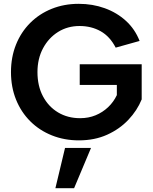

<svg xmlns="http://www.w3.org/2000/svg" viewBox="-20 -727 801 1004"><path d="M392.4 7Q316.4 7 251.4 -19Q186.3 -45 138.3 -92.8Q90.4 -140.5 63.9 -206Q37.4 -271.5 37.4 -350Q37.4 -428 63.6 -493.5Q89.8 -559 137.8 -607Q185.8 -655 250.6 -681Q315.4 -707 391.4 -707Q464.5 -707 528 -684Q591.5 -661 638.8 -617.7Q686 -574.4 710 -512.9L584.9 -477.9Q555 -536.2 506.4 -563.6Q457.8 -591 395.9 -591Q333.5 -591 283.9 -560.1Q234.3 -529.1 205.1 -474.7Q175.9 -420.3 175.9 -350Q175.9 -277.6 204.6 -223.5Q233.3 -169.3 283.7 -139.1Q334.1 -109 399 -109Q442.9 -109 479.8 -124.2Q516.7 -139.4 545.3 -166.5Q574 -193.7 591 -229.6V-282.7H396.9V-391.1H720.9V-207.3Q697.4 -149.4 651.4 -100.7Q605.5 -52 540.2 -22.5Q475 7 392.4 7ZM269.7 257 320.1 46.4H456L367.5 257Z"/></svg>

Font: Envelope Sans Variable
Style: Regular
Weight: 500
Designer: Andreas Rasmussen / Norman Anderson
Foundry: mail.de GmbH
Version: Version 1.150